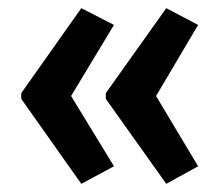

<svg xmlns="http://www.w3.org/2000/svg" viewBox="-20 -505 539 470"><path d="M32 -277 179 -485 259 -444 154 -270 259 -98 179 -55 32 -263ZM239 -277 387 -485 465 -444 362 -270 465 -98 387 -55 239 -263Z"/></svg>

Font: Noto Sans Gujarati UI ExtraCondensed SemiBold
Style: Regular
Weight: 600
Width: 2
Designer: Jelle Bosma - Monotype Design Team, Universal Thirst
Foundry: Monotype Imaging Inc.
Version: Version 2.106; ttfautohint (v1.8.4.7-5d5b)